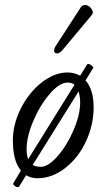

<svg xmlns="http://www.w3.org/2000/svg" viewBox="-20 -710 400 779"><path d="M231.9 -504.9Q222.2 -494.1 212.2 -493.4Q202.1 -492.7 200 -501Q197.8 -509.3 205.1 -522L309.1 -682.1Q317.9 -692.4 330.8 -689Q343.8 -685.5 352.3 -672.4Q360.8 -659.2 353 -649.9ZM57.1 47.9Q54.2 50.3 48.3 48.8Q42.5 47.4 37.1 42Q31.7 36.6 34.2 33.2L64.9 -18.1Q32.2 -56.6 32.2 -140.1Q32.2 -206.5 65.2 -271.2Q98.1 -335.9 149.9 -376Q201.7 -416 253.9 -416Q281.2 -416 305.2 -402.8L334 -449.2Q336.9 -451.7 342.8 -449.5Q348.6 -447.3 354.2 -442.1Q359.9 -437 357.9 -434.1L327.1 -383.8Q359.9 -346.7 359.9 -274.9Q359.9 -203.1 328.9 -136.5Q297.9 -69.8 244.6 -28.3Q191.4 13.2 131.8 13.2Q106.4 13.2 85.9 1ZM87.9 -105Q87.9 -82 94.2 -64L282.2 -366.2Q272 -375 253.9 -375Q221.7 -375 182.1 -329.3Q142.6 -283.7 115.2 -219.5Q87.9 -155.3 87.9 -105ZM146 -33.2Q175.8 -33.2 213.9 -76.7Q252 -120.1 278.6 -182.4Q305.2 -244.6 305.2 -293.9Q305.2 -318.8 298.8 -338.9L112.8 -41Q125.5 -33.2 146 -33.2Z"/></svg>

Font: Junicode SmCond
Style: Italic
Weight: 400
Width: 4
Italic angle: -11°
Designer: Peter S. Baker
Version: Version 2.206